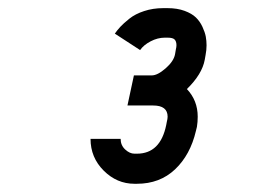

<svg xmlns="http://www.w3.org/2000/svg" viewBox="-20 -719 640 467"><path d="M377 -699.2H387.7Q411.1 -699.2 429 -692.6Q446.8 -686 456.5 -676.5Q466.3 -667 472.4 -653.8Q478.5 -640.6 480.5 -630.1Q482.4 -619.6 482.4 -608.9Q482.4 -597.2 480 -585L478 -573.7Q471.7 -538.6 434.6 -502.4Q460.9 -474.6 460.9 -435.1Q460.9 -422.4 459 -410.6L456.5 -400.4Q442.9 -342.3 405.8 -307.1Q368.7 -272 313 -272H307.1Q264.2 -272 232.2 -304Q200.2 -335.9 200.2 -381.3H273.4Q273.4 -365.7 284.4 -355.5Q295.4 -345.2 307.1 -345.2H313Q370.1 -345.2 384.3 -415L385.7 -422.4Q387.7 -430.2 387.7 -435.1Q387.7 -462.4 352.5 -462.4H290L305.7 -535.6H349.1Q363.3 -535.6 383.1 -553Q402.8 -570.3 405.8 -587.4L407.7 -598.6Q409.2 -604.5 409.2 -608.9Q409.2 -618.2 404.8 -622.8Q400.4 -627.4 387.7 -627.4H380.9Q363.3 -627.4 346.2 -618.4Q329.1 -609.4 320.8 -597.2L259.3 -637.2Q264.6 -645 272.5 -653.6Q280.3 -662.1 294.7 -673.6Q309.1 -685.1 330.6 -692.1Q352.1 -699.2 377 -699.2Z"/></svg>

Font: Anka/Coder
Style: Italic
Weight: 400
Italic angle: -12°
Monospace: yes
Version: Version 001.100